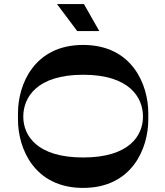

<svg xmlns="http://www.w3.org/2000/svg" viewBox="-20 -920 806 940"><path d="M391 -900H259L358 -768H466ZM706 -366C706 -506 627 -700 387 -700C147 -700 68 -506 68 -366V-334C68 -194 147 0 387 0C627 0 706 -194 706 -334ZM387 -149C160 -149 94 -257 94 -349C94 -443 160 -554 387 -554C614 -554 680 -443 680 -349C680 -257 614 -149 387 -149Z"/></svg>

Font: Space Cowgirl Bold
Style: Regular
Weight: 700
Designer: Valery Marier
Foundry: Valery Marier
Version: Version 1.000;hotconv 1.0.109;makeotfexe 2.5.65596